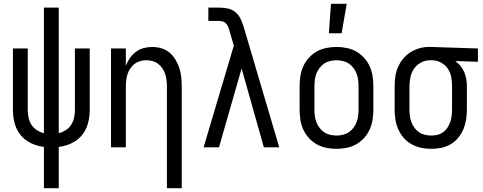

<svg xmlns="http://www.w3.org/2000/svg" viewBox="-20 -775 2540 1010"><path d="M211 215V-2Q188 -5 165.5 -12.5Q143 -20 123.5 -33Q104 -46 89 -64Q74 -82 65 -103.5Q56 -125 52 -148.5Q48 -172 48 -195V-520H126V-195Q126 -175 130.5 -155Q135 -135 146 -118Q157 -101 174.5 -90Q192 -79 211 -74V-735H289V-74Q308 -79 325.5 -90Q343 -101 354 -118Q365 -135 369.5 -155Q374 -175 374 -195V-520H452V-195Q452 -172 448 -148.5Q444 -125 435 -103.5Q426 -82 411 -64Q396 -46 376.5 -33Q357 -20 334.5 -12.5Q312 -5 289 -2V215Z M858 215V-320Q858 -337 856 -353.5Q854 -370 849 -385.5Q844 -401 834.5 -415Q825 -429 812 -439Q799 -449 783 -453.5Q767 -458 750 -458Q733 -458 717 -453.5Q701 -449 688 -439Q675 -429 665.5 -415Q656 -401 651 -385.5Q646 -370 644 -353.5Q642 -337 642 -320V0H564V-520H642V-429Q650 -450 663 -469Q676 -488 694.5 -502Q713 -516 735.5 -522Q758 -528 780 -528Q805 -528 829 -521Q853 -514 871.5 -498.5Q890 -483 903 -461.5Q916 -440 923.5 -416.5Q931 -393 933.5 -368.5Q936 -344 936 -320V215Z M1051 0 1210 -535 1187 -614Q1184 -624 1180 -634Q1176 -644 1168.5 -652Q1161 -660 1150 -662.5Q1139 -665 1129 -665H1076V-735H1129Q1152 -735 1175 -731Q1198 -727 1216.5 -712.5Q1235 -698 1245 -677Q1255 -656 1262 -633L1449 0H1368L1251 -415L1132 0Z M1750 8Q1723 8 1696 2.5Q1669 -3 1646 -16Q1623 -29 1604.5 -49.5Q1586 -70 1575 -94.5Q1564 -119 1560 -146Q1556 -173 1556 -200V-320Q1556 -347 1560 -374Q1564 -401 1575 -425.5Q1586 -450 1604.5 -470.5Q1623 -491 1646 -504Q1669 -517 1696 -522.5Q1723 -528 1750 -528Q1777 -528 1804 -522.5Q1831 -517 1854 -504Q1877 -491 1895.5 -470.5Q1914 -450 1925 -425.5Q1936 -401 1940 -374Q1944 -347 1944 -320V-200Q1944 -173 1940 -146Q1936 -119 1925 -94.5Q1914 -70 1895.5 -49.5Q1877 -29 1854 -16Q1831 -3 1804 2.5Q1777 8 1750 8ZM1750 -62Q1767 -62 1784 -66Q1801 -70 1815 -79.5Q1829 -89 1839.5 -103Q1850 -117 1856 -133Q1862 -149 1864 -166Q1866 -183 1866 -200V-320Q1866 -337 1864 -354Q1862 -371 1856 -387Q1850 -403 1839.5 -417Q1829 -431 1815 -440.5Q1801 -450 1784 -454Q1767 -458 1750 -458Q1733 -458 1716 -454Q1699 -450 1685 -440.5Q1671 -431 1660.5 -417Q1650 -403 1644 -387Q1638 -371 1636 -354Q1634 -337 1634 -320V-200Q1634 -183 1636 -166Q1638 -149 1644 -133Q1650 -117 1660.5 -103Q1671 -89 1685 -79.5Q1699 -70 1716 -66Q1733 -62 1750 -62ZM1710 -600 1721 -755H1804L1777 -600Z M2249 8Q2222 8 2195.5 2.5Q2169 -3 2145.5 -16Q2122 -29 2104 -49.5Q2086 -70 2075 -95Q2064 -120 2060 -146.5Q2056 -173 2056 -200V-320Q2056 -346 2059.5 -371.5Q2063 -397 2073 -420.5Q2083 -444 2099.5 -464.5Q2116 -485 2137.5 -499Q2159 -513 2184 -520.5Q2209 -528 2235 -528H2250L2494 -520V-450L2375 -454Q2391 -443 2403 -427.5Q2415 -412 2422.5 -394.5Q2430 -377 2433 -358Q2436 -339 2436 -320V-200Q2436 -173 2432 -147Q2428 -121 2418 -96.5Q2408 -72 2391 -51Q2374 -30 2351 -16.5Q2328 -3 2302 2.5Q2276 8 2249 8ZM2249 -62Q2266 -62 2282 -66Q2298 -70 2311.5 -80Q2325 -90 2334.5 -104.5Q2344 -119 2349 -134.5Q2354 -150 2356 -166.5Q2358 -183 2358 -200V-320Q2358 -344 2354 -367.5Q2350 -391 2337.5 -411Q2325 -431 2304 -443.5Q2283 -456 2259 -458H2241Q2217 -458 2194.5 -446Q2172 -434 2158 -413.5Q2144 -393 2139 -369Q2134 -345 2134 -320V-200Q2134 -183 2136 -166Q2138 -149 2144 -133Q2150 -117 2160 -103Q2170 -89 2184 -79.5Q2198 -70 2215 -66Q2232 -62 2249 -62Z"/></svg>

Font: Iosevka Fuck
Style: Regular
Weight: 400
Monospace: yes
Designer: Belleve Invis
Foundry: Belleve Invis
Version: Version 28.0.7; ttfautohint (v1.8.3)